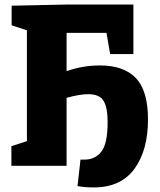

<svg xmlns="http://www.w3.org/2000/svg" viewBox="-20 -727 701 842"><path d="M629 -203Q629 -68 569.5 13.5Q510 95 391 95Q351 95 320 89L333 -27H350Q397 -27 424.5 -62Q452 -97 452 -192Q452 -256 434 -285Q416 -314 367 -314Q330 -314 272 -298V0H30V-86L98 -108V-594L31 -616V-702L268 -707H565V-490H463L447 -583H272V-415Q343 -440 418 -440Q523 -440 576 -384.5Q629 -329 629 -203Z"/></svg>

Font: Bitter Pro ExtraBold
Style: Regular
Weight: 800
Designer: Sol Matas, and Bitter project Authors
Foundry: Sol Matas
Version: Version 1.010